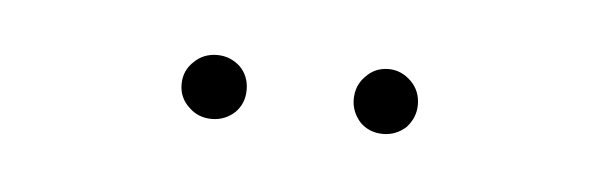

<svg xmlns="http://www.w3.org/2000/svg" viewBox="-23 -640 317 102"><g transform="rotate(5 136.0 -589.5)"><path d="M103 -602.1Q107.9 -597.2 107.9 -589.8Q107.9 -582.5 103 -577.6Q97.7 -572.8 90.8 -572.8Q83.5 -572.8 78.6 -577.6Q73.2 -582.5 73.2 -589.8Q73.2 -597.2 78.6 -602.1Q83.5 -606.9 90.8 -606.9Q97.7 -606.9 103 -602.1ZM194.3 -602.1Q199.2 -597.2 199.2 -589.8Q199.2 -583 194.3 -577.6Q189 -572.8 182.1 -572.8Q174.8 -572.8 169.9 -577.6Q165 -583 165 -589.8Q165 -597.2 169.9 -602.1Q174.8 -607.4 182.1 -607.4Q189 -607.4 194.3 -602.1Z"/></g></svg>

Font: Fortheenas_01
Style: Regular
Weight: 100
Designer: Situjuh Nazara
Version: Version 1.10 September 8, 2014